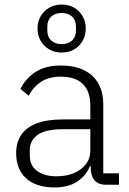

<svg xmlns="http://www.w3.org/2000/svg" viewBox="-20 -812 568 844"><path d="M503 0H445Q422 0 407 -9.5Q392 -19 385.5 -36Q379 -53 379 -76V-103L402 -81H375Q358 -39 319 -13.5Q280 12 220 12Q139 12 95 -28Q51 -68 51 -139Q51 -185 72.5 -218Q94 -251 139.5 -269Q185 -287 259 -287H377V-347Q377 -411 344 -443Q311 -475 246 -475Q196 -475 161.5 -453Q127 -431 106 -391L70 -421Q91 -465 134.5 -494.5Q178 -524 248 -524Q337 -524 385.5 -479Q434 -434 434 -353V-50H503ZM377 -244H257Q181 -244 146 -219.5Q111 -195 111 -152V-128Q111 -84 143.5 -60.5Q176 -37 228 -37Q270 -37 303.5 -50.5Q337 -64 357 -89.5Q377 -115 377 -149ZM251 -581Q221 -581 197 -594.5Q173 -608 159 -632Q145 -656 145 -687Q145 -717 159 -741Q173 -765 197 -778.5Q221 -792 251 -792Q282 -792 305.5 -778.5Q329 -765 343 -741Q357 -717 357 -687Q357 -656 343 -632Q329 -608 305.5 -594.5Q282 -581 251 -581ZM251 -618Q280 -618 297 -634Q314 -650 314 -678V-695Q314 -723 297 -739Q280 -755 251 -755Q222 -755 205 -739Q188 -723 188 -695V-678Q188 -650 205 -634Q222 -618 251 -618Z"/></svg>

Font: IBM Plex Sans Light
Style: Regular
Weight: 300
Designer: Mike Abbink, Paul van der Laan, Pieter van Rosmalen
Foundry: Bold Monday
Version: Version 3.201